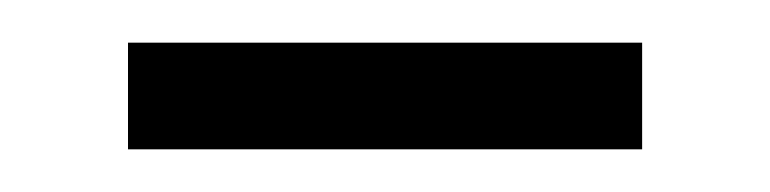

<svg xmlns="http://www.w3.org/2000/svg" viewBox="-20 -361 361 90"><path d="M40 -291H281V-341H40Z"/></svg>

Font: Noto Sans Sinhala UI Light
Style: Regular
Weight: 300
Designer: Jelle Bosma - Monotype Design Team
Foundry: Monotype Imaging Inc.
Version: Version 2.006